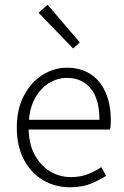

<svg xmlns="http://www.w3.org/2000/svg" viewBox="-20 -779 525 811"><path d="M275 12Q213 12 162 -18Q111 -48 81 -104.5Q51 -161 51 -240Q51 -318 81 -375Q111 -432 159.5 -462.5Q208 -493 262 -493Q320 -493 361.5 -466.5Q403 -440 425.5 -390Q448 -340 448 -270Q448 -261 447.5 -251Q447 -241 445 -232H90V-273H400Q400 -361 363 -405.5Q326 -450 262 -450Q223 -450 186 -427.5Q149 -405 125 -358.5Q101 -312 101 -240Q101 -173 125.5 -127Q150 -81 190 -56Q230 -31 280 -31Q319 -31 350 -43Q381 -55 408 -73L428 -36Q399 -18 363 -3Q327 12 275 12ZM289 -574 143 -725 181 -759 317 -600Z"/></svg>

Font: Assistant ExtraLight Light
Style: Regular
Weight: 300
Version: Version 3.000